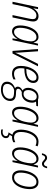

<svg xmlns="http://www.w3.org/2000/svg" viewBox="1476 -2235 999 3991"><g transform="rotate(90 1975.5 -239.5)"><path d="M16.6 0 128.9 -530.8H168.9L151.9 -431.2H153.3Q168.9 -459.5 192.4 -484.4Q215.8 -509.3 246.8 -525.1Q277.8 -541 314.9 -541Q349.6 -541 374.8 -528.6Q399.9 -516.1 413.3 -491.7Q426.8 -467.3 426.8 -431.2Q426.8 -410.6 422.6 -384.8Q418.5 -358.9 413.1 -335L342.3 0H293.5L365.7 -339.8Q370.6 -362.3 374 -384.3Q377.4 -406.2 377.4 -424.3Q377.4 -460.9 358.2 -479Q338.9 -497.1 303.7 -497.1Q262.2 -497.1 227.1 -470.5Q191.9 -443.8 164.8 -393.6Q137.7 -343.3 123 -272.9L64.9 0Z M631.3 9.8Q592.8 9.8 565.2 -10Q537.6 -29.8 523.2 -67.4Q508.8 -105 508.8 -157.7Q508.8 -207.5 518.6 -260.5Q528.3 -313.5 547.9 -363.3Q567.4 -413.1 596.4 -453.1Q625.5 -493.2 663.6 -516.8Q701.7 -540.5 748 -540.5Q782.2 -540.5 805.2 -526.1Q828.1 -511.7 841.8 -488.5Q855.5 -465.3 861.3 -438.5H864.7L888.7 -530.3H927.2L814.9 0H776.9L793.9 -104.5H791.5Q773.9 -74.7 750 -48.6Q726.1 -22.5 696.3 -6.3Q666.5 9.8 631.3 9.8ZM643.6 -32.2Q683.6 -32.2 718.5 -61.8Q753.4 -91.3 779.8 -140.4Q806.2 -189.5 819.8 -248Q829.1 -287.1 834.5 -321.3Q839.8 -355.5 839.8 -384.8Q839.8 -437.5 816.2 -467.8Q792.5 -498 751 -498Q714.4 -498 683.8 -477.1Q653.3 -456.1 630.1 -420.7Q606.9 -385.3 590.8 -341.1Q574.7 -296.9 566.2 -249.8Q557.6 -202.6 557.6 -159.2Q557.6 -96.2 580.1 -64.2Q602.5 -32.2 643.6 -32.2Z M1038.6 0 998.5 -530.3H1045.9L1069.8 -184.6Q1071.8 -164.1 1073 -141.6Q1074.2 -119.1 1074.7 -98.4Q1075.2 -77.6 1074.7 -60.5H1077.6Q1085.9 -79.1 1094.7 -98.9Q1103.5 -118.7 1112.8 -138.7Q1122.1 -158.7 1131.8 -177.7L1308.1 -530.3H1357.9L1091.8 0Z M1505.4 9.8Q1460 9.8 1424.8 -10Q1389.6 -29.8 1369.9 -69.6Q1350.1 -109.4 1350.1 -169.9Q1350.1 -245.1 1368.4 -311.8Q1386.7 -378.4 1419.4 -429.9Q1452.1 -481.4 1496.3 -511Q1540.5 -540.5 1592.3 -540.5Q1644 -540.5 1674.3 -512.7Q1704.6 -484.9 1704.6 -432.6Q1704.6 -391.1 1686 -356.7Q1667.5 -322.3 1630.9 -298.1Q1594.2 -273.9 1541.5 -260.5Q1488.8 -247.1 1420.9 -247.1H1404.3Q1401.4 -231.4 1399.7 -212.4Q1397.9 -193.4 1397.9 -173.8Q1397.9 -103 1428 -67.4Q1458 -31.7 1515.1 -31.7Q1547.9 -31.7 1575.9 -40.8Q1604 -49.8 1629.9 -63.5V-20Q1606.4 -6.8 1575.2 1.5Q1543.9 9.8 1505.4 9.8ZM1411.1 -287.1H1429.7Q1502 -287.1 1553 -304.9Q1604 -322.8 1631.1 -355Q1658.2 -387.2 1658.2 -429.7Q1658.2 -460.9 1640.9 -480Q1623.5 -499 1587.4 -499Q1550.8 -499 1515.4 -472.7Q1480 -446.3 1452.6 -398.7Q1425.3 -351.1 1411.1 -287.1Z M1845.7 240.2Q1767.6 240.7 1722.7 208.3Q1677.7 175.8 1678.2 111.3Q1678.7 56.6 1713.4 14.6Q1748 -27.3 1813.5 -52.2Q1797.4 -61 1789.3 -76.7Q1781.2 -92.3 1781.2 -110.8Q1781.2 -137.2 1800.5 -162.1Q1819.8 -187 1860.8 -209Q1834.5 -224.1 1819.6 -254.4Q1804.7 -284.7 1805.2 -324.7Q1805.7 -374 1824.5 -419.7Q1843.3 -465.3 1877 -496.1Q1899.9 -516.6 1929.4 -528.6Q1959 -540.5 1993.7 -540.5Q2010.7 -540.5 2024.9 -537.4Q2039.1 -534.2 2049.8 -529.8H2189.5L2182.1 -495.1L2091.3 -488.3Q2103 -473.1 2108.9 -451.4Q2114.7 -429.7 2114.3 -403.8Q2113.8 -360.8 2099.4 -320.3Q2085 -279.8 2059.1 -250Q2035.2 -223.1 2002.2 -207.5Q1969.2 -191.9 1928.2 -191.9Q1919.4 -191.9 1910.2 -192.6Q1900.9 -193.4 1894 -192.9Q1856.9 -178.7 1840.8 -157.2Q1824.7 -135.7 1824.7 -117.7Q1824.7 -97.2 1838.9 -86.9Q1845.7 -81.5 1856.4 -78.4Q1867.2 -75.2 1881.8 -74.2L1943.8 -71.3Q1992.2 -68.8 2022 -53.7Q2051.8 -38.6 2065.7 -12.9Q2079.6 12.7 2079.6 47.4Q2079.6 95.7 2057.6 134Q2035.6 172.4 1998.5 196.8Q1967.3 218.3 1927.7 229Q1888.2 239.7 1845.7 240.2ZM1849.1 201.7Q1886.7 201.2 1919.2 191.4Q1951.7 181.6 1975.6 163.6Q2002.9 144.5 2018.1 115.7Q2033.2 86.9 2033.2 54.2Q2033.2 36.6 2028.8 22.5Q2024.4 8.3 2014.2 -2Q2002 -14.6 1980 -21.7Q1958 -28.8 1927.7 -30.8L1857.4 -34.2Q1819.8 -28.3 1789.6 -7.6Q1759.3 13.2 1741.7 43.2Q1724.1 73.2 1724.1 107.4Q1724.1 158.2 1757.6 180.2Q1791 202.1 1849.1 201.7ZM1932.1 -229.5Q1972.2 -229.5 2002.2 -253.7Q2032.2 -277.8 2049.6 -318.6Q2066.9 -359.4 2067.9 -407.7Q2068.8 -430.2 2063.7 -448.5Q2058.6 -466.8 2047.4 -479Q2037.6 -490.7 2022.7 -496.8Q2007.8 -502.9 1988.3 -502.9Q1959 -502.9 1934.1 -487.8Q1909.2 -472.7 1891.1 -447.3Q1873 -421.9 1862.5 -390.6Q1852.1 -359.4 1851.6 -326.7Q1851.6 -306.2 1855.5 -289.3Q1859.4 -272.5 1867.2 -260.3Q1887.7 -229.5 1932.1 -229.5Z M2320.3 9.8Q2281.7 9.8 2254.2 -10Q2226.6 -29.8 2212.2 -67.4Q2197.8 -105 2197.8 -157.7Q2197.8 -207.5 2207.5 -260.5Q2217.3 -313.5 2236.8 -363.3Q2256.3 -413.1 2285.4 -453.1Q2314.5 -493.2 2352.5 -516.8Q2390.6 -540.5 2437 -540.5Q2471.2 -540.5 2494.1 -526.1Q2517.1 -511.7 2530.8 -488.5Q2544.4 -465.3 2550.3 -438.5H2553.7L2577.6 -530.3H2616.2L2503.9 0H2465.8L2482.9 -104.5H2480.5Q2462.9 -74.7 2439 -48.6Q2415 -22.5 2385.3 -6.3Q2355.5 9.8 2320.3 9.8ZM2332.5 -32.2Q2372.6 -32.2 2407.5 -61.8Q2442.4 -91.3 2468.8 -140.4Q2495.1 -189.5 2508.8 -248Q2518.1 -287.1 2523.4 -321.3Q2528.8 -355.5 2528.8 -384.8Q2528.8 -437.5 2505.1 -467.8Q2481.4 -498 2439.9 -498Q2403.3 -498 2372.8 -477.1Q2342.3 -456.1 2319.1 -420.7Q2295.9 -385.3 2279.8 -341.1Q2263.7 -296.9 2255.1 -249.8Q2246.6 -202.6 2246.6 -159.2Q2246.6 -96.2 2269 -64.2Q2291.5 -32.2 2332.5 -32.2Z M2830.1 9.8Q2780.3 9.8 2745.6 -11.2Q2710.9 -32.2 2692.9 -72.3Q2674.8 -112.3 2674.8 -170.9Q2674.8 -222.2 2684.8 -274.7Q2694.8 -327.1 2715.1 -375Q2735.4 -422.9 2765.1 -460Q2794.9 -497.1 2834.7 -518.8Q2874.5 -540.5 2923.3 -540.5Q2951.2 -540.5 2976.8 -535.4Q3002.4 -530.3 3022 -520.5L3006.3 -479Q2988.8 -488.3 2966.8 -493.2Q2944.8 -498 2922.9 -498Q2876.5 -498 2839.1 -469.5Q2801.8 -440.9 2775.9 -393.6Q2750 -346.2 2736.6 -288.8Q2723.1 -231.4 2723.1 -173.3Q2723.1 -128.4 2735.8 -96.7Q2748.5 -64.9 2773.9 -48.6Q2799.3 -32.2 2835.9 -32.2Q2862.3 -32.2 2886.7 -39.3Q2911.1 -46.4 2935.5 -57.6V-14.6Q2915 -4.9 2888.7 2.4Q2862.3 9.8 2830.1 9.8ZM2726.6 240.2Q2709 240.2 2695.6 238Q2682.1 235.8 2671.4 233.4V198.7Q2680.7 202.1 2693.6 203.9Q2706.5 205.6 2723.1 205.6Q2747.1 205.6 2766.8 197.5Q2786.6 189.5 2798.3 174.1Q2810.1 158.7 2810.1 137.2Q2810.1 111.3 2789.8 98.4Q2769.5 85.4 2731.4 82.5L2782.7 0H2818.4L2781.2 60.5Q2812 65.9 2831.8 84.2Q2851.6 102.5 2851.6 135.7Q2851.6 167 2835.2 190.4Q2818.8 213.9 2790.5 227.1Q2762.2 240.2 2726.6 240.2Z M3166 9.8Q3127.4 9.8 3099.9 -10Q3072.3 -29.8 3057.9 -67.4Q3043.5 -105 3043.5 -157.7Q3043.5 -207.5 3053.2 -260.5Q3063 -313.5 3082.5 -363.3Q3102.1 -413.1 3131.1 -453.1Q3160.2 -493.2 3198.2 -516.8Q3236.3 -540.5 3282.7 -540.5Q3316.9 -540.5 3339.8 -526.1Q3362.8 -511.7 3376.5 -488.5Q3390.1 -465.3 3396 -438.5H3399.4L3423.3 -530.3H3461.9L3349.6 0H3311.5L3328.6 -104.5H3326.2Q3308.6 -74.7 3284.7 -48.6Q3260.7 -22.5 3231 -6.3Q3201.2 9.8 3166 9.8ZM3178.2 -32.2Q3218.3 -32.2 3253.2 -61.8Q3288.1 -91.3 3314.5 -140.4Q3340.8 -189.5 3354.5 -248Q3363.8 -287.1 3369.1 -321.3Q3374.5 -355.5 3374.5 -384.8Q3374.5 -437.5 3350.8 -467.8Q3327.1 -498 3285.6 -498Q3249 -498 3218.5 -477.1Q3188 -456.1 3164.8 -420.7Q3141.6 -385.3 3125.5 -341.1Q3109.4 -296.9 3100.8 -249.8Q3092.3 -202.6 3092.3 -159.2Q3092.3 -96.2 3114.7 -64.2Q3137.2 -32.2 3178.2 -32.2ZM3166 -611.8Q3173.8 -647 3186.5 -670.7Q3199.2 -694.3 3217.8 -706.5Q3236.3 -718.8 3261.7 -718.8Q3283.2 -718.8 3299.8 -709Q3316.4 -699.2 3330.6 -686.3Q3344.7 -673.3 3357.7 -663.6Q3370.6 -653.8 3385.3 -653.8Q3405.3 -653.8 3418.9 -667.7Q3432.6 -681.6 3442.4 -719.2H3478Q3470.2 -683.6 3457.3 -659.7Q3444.3 -635.7 3425.8 -624Q3407.2 -612.3 3382.8 -612.3Q3361.8 -612.3 3345.9 -622.1Q3330.1 -631.8 3316.2 -644.8Q3302.2 -657.7 3288.6 -667.7Q3274.9 -677.7 3258.8 -677.7Q3237.8 -677.7 3224.4 -662.4Q3210.9 -647 3201.2 -611.8Z M3669.9 9.3Q3621.6 9.3 3588.1 -11.7Q3554.7 -32.7 3537.4 -72.5Q3520 -112.3 3520 -168.5Q3520 -216.8 3529.5 -268.3Q3539.1 -319.8 3558.6 -368.2Q3578.1 -416.5 3607.4 -455.3Q3636.7 -494.1 3675.8 -517.1Q3714.8 -540 3762.7 -540Q3810.5 -540 3843.5 -518.6Q3876.5 -497.1 3893.8 -457.3Q3911.1 -417.5 3911.1 -361.3Q3911.1 -311 3901.6 -258.8Q3892.1 -206.5 3872.6 -158.4Q3853 -110.4 3824 -72.8Q3794.9 -35.2 3756.3 -12.9Q3717.8 9.3 3669.9 9.3ZM3674.3 -32.7Q3710 -32.7 3739.5 -52.2Q3769 -71.8 3792 -105.2Q3814.9 -138.7 3830.8 -181.4Q3846.7 -224.1 3854.7 -271Q3862.8 -317.9 3862.8 -363.8Q3862.8 -403.8 3851.6 -434.1Q3840.3 -464.4 3817.9 -481.2Q3795.4 -498 3760.3 -498Q3723.6 -498 3693.6 -478Q3663.6 -458 3640.1 -423.6Q3616.7 -389.2 3600.8 -346.2Q3585 -303.2 3576.7 -257.1Q3568.4 -210.9 3568.4 -167.5Q3568.4 -103 3595 -67.9Q3621.6 -32.7 3674.3 -32.7Z"/></g></svg>

Font: Open Sans SemiCondensed Light
Style: Italic
Weight: 300
Width: 4
Italic angle: -12°
Designer: Monotype Design Team
Foundry: Monotype Imaging Inc.
Version: Version 3.000